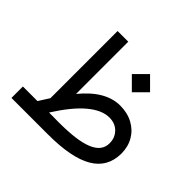

<svg xmlns="http://www.w3.org/2000/svg" viewBox="-158 -864 1055 1055"><g transform="rotate(45 370.0 -336.0)"><path d="M494.1 -631.3 423.3 -560.5 494.1 -489.7 564.9 -560.5ZM504.9 -304.7Q550.3 -304.7 578.1 -276.4Q606 -248 606 -205.1Q606 -174.8 588.9 -152.8Q571.8 -130.9 537.4 -116.7Q502.9 -102.5 451.2 -95.7Q399.4 -88.9 329.6 -88.9L251 -89.4Q285.2 -143.1 318.1 -183.6Q351.1 -224.1 383.1 -251Q415 -277.8 445.6 -291.3Q476.1 -304.7 504.9 -304.7ZM161.6 -88.9H48.3V0H331.5Q421.9 0 489.3 -12.7Q556.6 -25.4 601.6 -51.5Q646.5 -77.6 668.9 -117.2Q691.4 -156.7 691.9 -210Q691.9 -263.7 668 -304.9Q644 -346.2 600.8 -369.6Q557.6 -393.1 500 -393.1Q471.7 -393.1 444.1 -385Q416.5 -377 389.6 -361.3Q362.8 -345.7 336.4 -322Q310.1 -298.3 283.7 -266.6V-672.4H200.7V-150.4Q191.4 -135.3 181.2 -119.9Q170.9 -104.5 161.6 -88.9Z"/></g></svg>

Font: Vazirmatn
Style: Regular
Weight: 400
Designer: Saber Rastikerdar
Foundry: Saber Rastikerdar
Version: Version 33.003;September 2, 2022;FontCreator 14.0.0.2862 64-